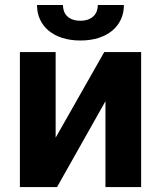

<svg xmlns="http://www.w3.org/2000/svg" viewBox="-20 -756 651 776"><path d="M60.4 -545.5H204.9V-199.6L401.3 -545.5H550.4V0H406.2V-346.9L210.6 0H60.4ZM129.6 -735.8H234.4Q234.4 -723.7 238.1 -712.2Q241.8 -700.6 250.2 -691.8Q258.5 -682.9 272 -677.6Q285.5 -672.2 305 -672.2Q323.9 -672.2 337.2 -677.6Q350.5 -682.9 359 -691.6Q367.5 -700.3 371.4 -711.8Q375.4 -723.4 375.4 -735.8H480.8Q480.8 -703.5 468.4 -677Q456 -650.6 433.1 -631.7Q410.2 -612.9 377.8 -602.6Q345.5 -592.3 305 -592.3Q264.6 -592.3 232.2 -602.6Q199.9 -612.9 177 -631.7Q154.1 -650.6 141.9 -677Q129.6 -703.5 129.6 -735.8Z"/></svg>

Font: Cannonade
Style: Bold
Weight: 700
Designer: Rasmus Andersson
Foundry: rsms
Version: Version 3.012;git-f93a4a705